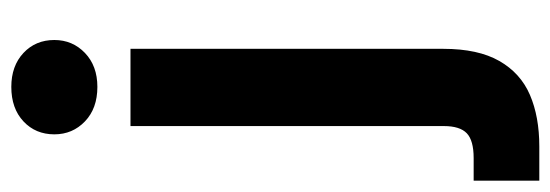

<svg xmlns="http://www.w3.org/2000/svg" viewBox="-372 -432 997 348"><g transform="rotate(-90 127.0 -258.5)"><path d="M-27 220V101H14Q46 101 59 88.5Q72 76 72 47V-521H212V46Q212 109 190 147.5Q168 186 128.5 203Q89 220 35 220ZM143 -581Q104 -581 80.5 -603.5Q57 -626 57 -659Q57 -693 80.5 -715Q104 -737 143 -737Q181 -737 204.5 -715Q228 -693 228 -659Q228 -626 204.5 -603.5Q181 -581 143 -581Z"/></g></svg>

Font: DM Sans 10pt ExtraBold
Style: Regular
Weight: 800
Version: Version 4.004;gftools[0.9.30]